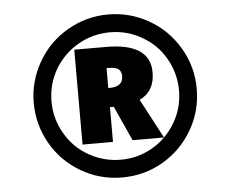

<svg xmlns="http://www.w3.org/2000/svg" viewBox="-48 -736 911 758"><g transform="rotate(-5 407.0 -357.0)"><path d="M245.6 -637Q320.8 -680.2 406.2 -680.2Q491.7 -680.2 566.2 -638.2Q640.6 -596.2 685.3 -521Q730 -445.8 730 -357.7Q730 -269.5 686.5 -195.1Q643.1 -120.6 569.1 -77.4Q495.1 -34.2 406.7 -34.2Q318.4 -34.2 243.2 -78.6Q168 -123 126 -197.8Q84 -272.5 84 -357.7Q84 -442.9 127.2 -518.3Q170.4 -593.8 245.6 -637ZM534.7 -575.2Q476.6 -609.4 408 -609.4Q339.4 -609.4 281 -575.7Q222.7 -542 188 -483.4Q154.3 -424.8 154.3 -356.9Q154.3 -289.1 188.7 -229.7Q223.1 -170.4 281.7 -137.5Q340.3 -104.5 408 -104.5Q475.6 -104.5 533.7 -138.2Q591.8 -171.9 625.5 -230.5Q659.7 -288.6 659.7 -356.2Q659.7 -423.8 626.7 -482.7Q593.8 -541.5 534.7 -575.2ZM261.7 -553.2H387.2Q562 -553.2 562 -437.5Q562 -361.8 501.5 -333.5L584.5 -177.2H460L397.5 -314.9H382.3V-177.2H261.7ZM382.3 -469.7V-390.6H387.2Q440.9 -390.6 440.9 -432.6Q440.9 -452.6 429 -461.2Q417 -469.7 387.7 -469.7Z"/></g></svg>

Font: Open Sans Hebrew Condensed Extra Bold
Style: Regular
Weight: 800
Width: 3
Foundry: Ascender Corporation, Yanek Iontef
Version: Version 2.001;PS 002.001;hotconv 1.0.70;makeotf.lib2.5.58329